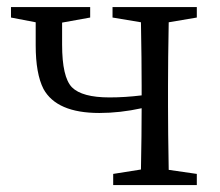

<svg xmlns="http://www.w3.org/2000/svg" viewBox="-20 -534 636 554"><path d="M547.9 -483.4 466.8 -469.7Q464.8 -360.4 464.8 -286.1V-227.5Q464.8 -155.3 466.8 -43.9L547.9 -32.2V0H306.6V-32.2L386.7 -44.9Q388.7 -148.4 388.7 -221.7Q326.2 -208 266.6 -208Q143.6 -208 105.5 -277.3Q83 -321.3 83 -403.3V-469.7L11.7 -483.4V-513.7H240.2V-483.4L159.2 -468.8V-405.3Q159.2 -311.5 187.5 -282.2Q216.8 -252.9 295.9 -252.9Q340.8 -252.9 388.7 -258.8V-286.1Q388.7 -360.4 386.7 -469.7L304.7 -483.4V-513.7H547.9Z"/></svg>

Font: GenYoMin JP Regular
Style: Regular
Weight: 400
Version: Version 1.001;PS 1;hotconv 16.6.51;makeotf.lib2.5.65220 DEVE